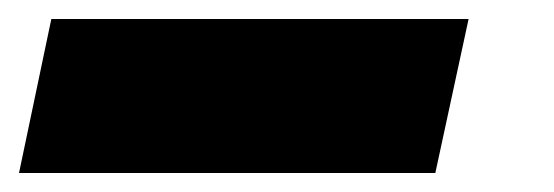

<svg xmlns="http://www.w3.org/2000/svg" viewBox="-84 -20 583 202"><path d="M-30 0H409L374 162H-64Z"/></svg>

Font: Prompt ExtraBold
Style: Italic
Weight: 800
Italic angle: -12°
Designer: Katatrad Team
Foundry: CadsonDemak
Version: Version 1.001